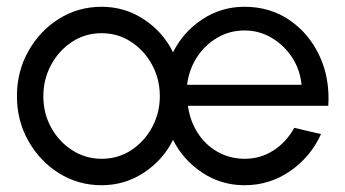

<svg xmlns="http://www.w3.org/2000/svg" viewBox="-20 -534 1020 567"><path d="M280 13Q211 13 154.2 -22.5Q97.5 -58 63.8 -117.8Q30 -177.5 30 -250Q30 -323 63.8 -383Q97.5 -443 154.2 -478.5Q211 -514 280 -514Q349 -514 405.5 -476.5Q462 -439 491 -379.5Q520.5 -439 576.8 -476.5Q633 -514 702 -514Q777 -514 834.5 -475Q892 -436 923.2 -369.8Q954.5 -303.5 949.5 -221.5H535Q541 -177 563.8 -141.5Q586.5 -106 622.2 -85.8Q658 -65.5 702 -65Q749 -65 787.2 -89.5Q825.5 -114 849 -156.5L928 -138Q898 -71.5 837.5 -29.2Q777 13 702 13Q633 13 576.8 -24.5Q520.5 -62 491 -121Q462 -62 405.5 -24.5Q349 13 280 13ZM532.5 -283.5H870.5Q866.5 -327.5 843 -363.8Q819.5 -400 782.8 -422Q746 -444 702 -444Q658 -444 621.5 -422.5Q585 -401 561.5 -364.8Q538 -328.5 532.5 -283.5ZM280 -65Q328.5 -65 367.5 -90.5Q406.5 -116 429.2 -158.2Q452 -200.5 452 -250Q452 -300.5 429 -342.8Q406 -385 367 -410.5Q328 -436 280 -436Q231.5 -436 192.5 -410.2Q153.5 -384.5 130.8 -342.2Q108 -300 108 -250Q108 -198.5 131.5 -156.5Q155 -114.5 194.2 -89.8Q233.5 -65 280 -65Z"/></svg>

Font: Urbanist
Style: Regular
Weight: 400
Designer: Corey Hu
Foundry: Corey Hu
Version: Version 1.330; ttfautohint (v1.8.4.7-5d5b)